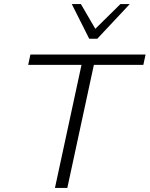

<svg xmlns="http://www.w3.org/2000/svg" viewBox="-20 -927 738 947"><path d="M251 0 393 -658H454L312 0ZM119 -607 130 -658H698L687 -607ZM420 -736 437 -772 574 -907H620L460 -736ZM420 -736 334 -907H379L457 -773L460 -736Z"/></svg>

Font: Ysabeau Infant Light
Style: Italic
Weight: 300
Italic angle: -12°
Designer: Christian Thalmann (Catharsis Fonts)
Version: Version 2.001;gftools[0.9.30]; featfreeze: ss01,ss02,lnum